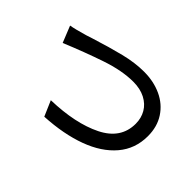

<svg xmlns="http://www.w3.org/2000/svg" viewBox="-113 -946 1226 1226"><g transform="rotate(45 500.0 -333.0)"><path d="M181 -563Q187 -565 221 -576Q341 -614 433.5 -637Q526 -660 608 -660Q695 -660 765 -627.5Q835 -595 875.5 -533Q916 -471 916 -386Q916 -272 846 -189.5Q776 -107 651 -61Q526 -15 360 -6L315 -110Q531 -116 668 -184Q805 -252 805 -387Q805 -438 781.5 -478.5Q758 -519 712.5 -542.5Q667 -566 604 -566Q503 -566 376.5 -523Q250 -480 110 -422L65 -534Q102 -540 181 -563Z"/></g></svg>

Font: Sinter Medium
Style: Regular
Weight: 500
Foundry: Adobe & rsms
Version: Version 1.000